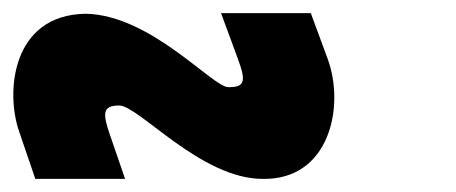

<svg xmlns="http://www.w3.org/2000/svg" viewBox="-171 -563 696 293"><path d="M-3.5 -358 19.9 -290H-117.1L-141.7 -362C-162.8 -422 -153.3 -540 -40.8 -542H-39.9C59.4 -540 153.5 -430 177.3 -430H178.2C202.8 -430 204.6 -439 192.1 -473L166.3 -543H303.3L329.1 -473C355.6 -401 332.3 -288 229.8 -290C135.5 -290 40.6 -402 10.9 -402C-14.6 -402 -14.5 -390 -3.5 -358Z"/></svg>

Font: Nordica Plus
Style: NordicaClassicRgCondOpObl
Weight: 500
Version: Version 1.01